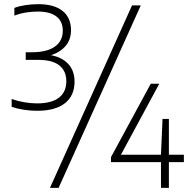

<svg xmlns="http://www.w3.org/2000/svg" viewBox="-20 -834 916 922"><path d="M158 -302Q127 -302 95.5 -306.8Q64 -311.5 36 -321V-358.5Q66 -348 97.5 -342.8Q129 -337.5 157.5 -337.5Q227.5 -337.5 263 -365Q298.5 -392.5 298.5 -444Q298.5 -492.5 265.5 -519.5Q232.5 -546.5 162.5 -546.5H103.5V-583H131.5Q205 -583 243.2 -610Q281.5 -637 281.5 -686.5Q281.5 -731.5 250.8 -755Q220 -778.5 161.5 -778.5Q133 -778.5 104.8 -774Q76.5 -769.5 49 -759V-796Q72.5 -805 103 -809.5Q133.5 -814 164 -814Q240 -814 280.5 -781.5Q321 -749 321 -689Q321 -640 290 -607.8Q259 -575.5 205.5 -564V-572Q270 -564.5 304 -530.8Q338 -497 338 -442Q338 -375.5 292.5 -338.8Q247 -302 158 -302ZM220 68 614 -808H656L261.5 68ZM513 -55.5V-79.5L704 -432H745L554.5 -79.5L547 -91H863V-55.5ZM753 68V-91L760.5 -263H791V68Z"/></svg>

Font: Encode Sans Condensed Thin ExtraLight
Style: Regular
Weight: 250
Version: Version 3.002